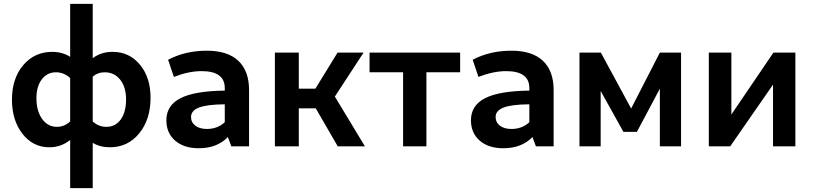

<svg xmlns="http://www.w3.org/2000/svg" viewBox="-20 -759 4218 996"><path d="M236 5Q151 5 96.5 -65Q42 -135 42 -242Q42 -352 100.5 -421Q159 -490 251 -490Q304 -490 344 -464V-739H461V-457Q504 -490 564 -490Q651 -490 706 -423.5Q761 -357 761 -252Q761 -139 702 -67Q643 5 550 5Q499 5 461 -18V217H344V-33Q297 5 236 5ZM523 -384Q487 -384 461 -361V-129Q491 -101 532 -101Q579 -101 606.5 -139.5Q634 -178 634 -243Q634 -307 603.5 -345.5Q573 -384 523 -384ZM169 -250Q169 -183 198.5 -142Q228 -101 275 -101Q314 -101 344 -129V-354Q312 -384 270 -384Q225 -384 197 -347.5Q169 -311 169 -250Z M1011 10Q934 10 888.5 -29.5Q843 -69 843 -135Q843 -212 916 -249.5Q989 -287 1146 -289V-302Q1146 -390 1026 -390Q959 -390 882 -360L852 -449Q941 -496 1053 -496Q1161 -496 1216.5 -443.5Q1272 -391 1272 -292V0H1180L1162 -48Q1106 10 1011 10ZM971 -152Q971 -124 993.5 -107Q1016 -90 1053 -90Q1108 -90 1146 -125V-218Q1053 -217 1012 -201Q971 -185 971 -152Z M1406 0V-486H1530V-299H1616L1731 -486H1866L1717 -258L1873 0H1732L1618 -197H1530V0Z M2071 0V-384H1897V-486H2367V-384H2192V0Z M2591 10Q2514 10 2468.5 -29.5Q2423 -69 2423 -135Q2423 -212 2496 -249.5Q2569 -287 2726 -289V-302Q2726 -390 2606 -390Q2539 -390 2462 -360L2432 -449Q2521 -496 2633 -496Q2741 -496 2796.5 -443.5Q2852 -391 2852 -292V0H2760L2742 -48Q2686 10 2591 10ZM2551 -152Q2551 -124 2573.5 -107Q2596 -90 2633 -90Q2688 -90 2726 -125V-218Q2633 -217 2592 -201Q2551 -185 2551 -152Z M2986 0V-486H3097L3254 -196L3403 -486H3513V0H3403V-299L3284 -75H3214L3096 -287V0Z M3657 0V-486H3774V-165L3992 -486H4106V0H3990V-320L3768 0Z"/></svg>

Font: Cantarell
Style: Bold
Weight: 700
Designer: Dave Crossland, Nikolaus Waxweiler, Florian Fecher, Jacques Le Bailly, Eben Sorkin, Alexei Vanyashin, Alexios Zavras, Em
Version: Version 0.303